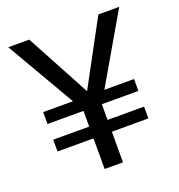

<svg xmlns="http://www.w3.org/2000/svg" viewBox="-129 -819 863 926"><g transform="rotate(-20 302.5 -355.5)"><path d="M299.8 -381.8 477.5 -710.9H584.5L380.4 -359.4H532.7V-298.3H345.2V-217.8H532.7V-157.2H345.2V0H251V-157.2H66.4V-217.8H251V-298.3H66.4V-359.4H219.2L15.1 -710.9H122.6Z"/></g></svg>

Font: Noboto
Style: Regular
Weight: 400
Designer: Google
Version: Version 2.001101; 2014